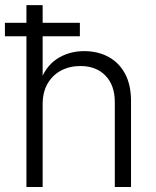

<svg xmlns="http://www.w3.org/2000/svg" viewBox="-29 -748 622 768"><path d="M141.6 -331.1V0H76.7V-727.5H141.6V-410.2H127.4Q149.9 -480 197.8 -511.7Q245.6 -543.5 307.6 -543.5Q362.3 -543.5 404.8 -520.5Q447.3 -497.6 471.2 -453.1Q495.1 -408.7 495.1 -343.8V0H430.2V-339.4Q430.2 -407.2 392.8 -445.6Q355.5 -483.9 292.5 -483.9Q249.5 -483.9 215.3 -465.8Q181.2 -447.8 161.4 -413.6Q141.6 -379.4 141.6 -331.1ZM-9.3 -603V-656.7H290.5V-603Z"/></svg>

Font: Inter 20pt Light
Style: Regular
Weight: 300
Version: Version 4.001;git-66647c0bb